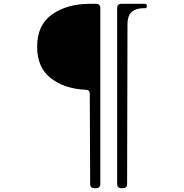

<svg xmlns="http://www.w3.org/2000/svg" viewBox="-20 -863 959 1003"><path d="M451 99 449 -373Q449 -394 428 -394Q317 -399 245.5 -454.5Q174 -510 174 -619Q174 -733 252.5 -788Q331 -843 449 -843H483Q493 -843 498.5 -837.5Q504 -832 504 -822V99Q504 109 498.5 114.5Q493 120 483 120H472Q462 120 456.5 114.5Q451 109 451 99ZM623 120H613Q603 120 597.5 114.5Q592 109 592 99V-822Q592 -832 597.5 -837.5Q603 -843 613 -843H739Q747 -843 747 -831Q747 -820 739 -820H728Q693 -820 669.5 -802Q646 -784 646 -734L644 99Q644 109 638.5 114.5Q633 120 623 120Z"/></svg>

Font: Shippori Mincho B1 ExtraBold
Style: Regular
Weight: 800
Designer: FONTDASU
Foundry: FONTDASU / Google Inc. / but / Adobe
Version: Version 3.110; ttfautohint (v1.8.3)